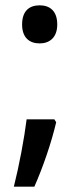

<svg xmlns="http://www.w3.org/2000/svg" viewBox="-20 -569 300 721"><path d="M63 -477C63 -428 90 -406 129 -406C166 -406 195 -428 195 -477C195 -528 167 -549 129 -549C90 -549 63 -528 63 -477ZM191 -110 184 -121H80C71 -49 52 53 32 132H109C141 60 173 -33 191 -110Z"/></svg>

Font: Noto Sans Lao Looped SemiCondensed Medium
Style: Regular
Weight: 500
Width: 4
Designer: Mark Frömberg, Ben Mitchell
Foundry: The Fontpad Ltd
Version: Version 1.002